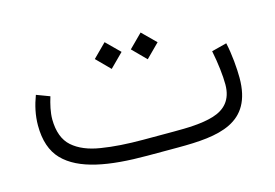

<svg xmlns="http://www.w3.org/2000/svg" viewBox="-66 -565 993 694"><g transform="rotate(-15 430.0 -218.5)"><path d="M523.9 0C678.2 0 804.2 -16.1 804.2 -186C804.2 -203.1 803.2 -224.1 800.8 -249C798.3 -273.9 794.9 -296.9 790 -318.8L733.4 -304.2C743.2 -255.9 748.5 -208.5 748.5 -175.8C748.5 -117.7 718.3 -87.9 673.8 -74.2C628.9 -60.5 573.7 -59.6 524.4 -59.6H410.2C351.1 -59.6 298.8 -63 254.4 -70.3C209.5 -77.1 174.3 -91.8 149.4 -113.8C124.5 -135.7 111.8 -169.9 111.3 -215.3C111.3 -242.2 118.2 -271.5 126.5 -298.3L77.1 -316.9C64 -282.2 55.7 -246.1 55.7 -207.5C55.7 -151.9 70.3 -108.9 99.1 -79.1C157.2 -19 265.6 0 410.2 0ZM451.2 -386.7 501 -336.4 551.3 -386.7 501 -436.5ZM316.4 -386.7 366.2 -336.4 416.5 -386.7 366.2 -436.5Z"/></g></svg>

Font: Vazirmatn ExtraLight
Style: Regular
Weight: 200
Designer: Saber Rastikerdar
Foundry: Saber Rastikerdar
Version: Version 33.003